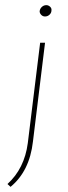

<svg xmlns="http://www.w3.org/2000/svg" viewBox="-20 -544 266 746"><path d="M9 171Q75 111 88 12L136 -378H155L108 6Q95 121 21 182ZM134 -500Q135 -510 142.5 -517Q150 -524 160 -524Q168 -524 174.5 -518Q181 -512 180 -504Q180 -494 172.5 -487Q165 -480 155 -480Q146 -480 140 -486.5Q134 -493 134 -500Z"/></svg>

Font: Josefin Sans Thin
Style: Italic
Weight: 200
Italic angle: -7°
Designer: Santiago Orozco
Foundry: Typemade
Version: Version 2.000